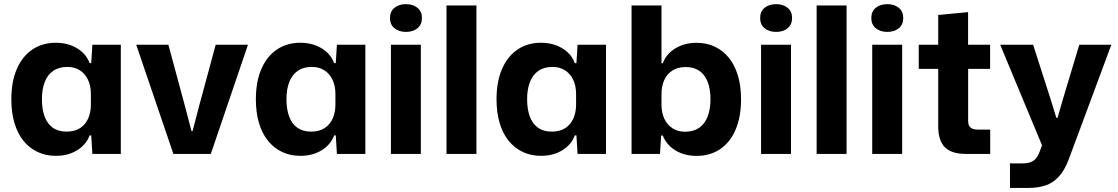

<svg xmlns="http://www.w3.org/2000/svg" viewBox="-20 -756 5491 943"><path d="M254.1 9.4Q205.4 9.4 165.1 -9.4Q124.7 -28.3 95.7 -63.9Q66.7 -99.4 51.2 -151.1Q35.7 -202.7 35.7 -268.3Q35.7 -356.3 63.2 -418.4Q90.7 -480.6 139.7 -513.3Q188.7 -546 254.1 -546Q294.6 -546 328 -533.6Q361.4 -521.1 385.4 -498.7Q409.3 -476.3 420.1 -445.9H428.1L433.7 -536.3H573.4V0H433.7L428.1 -91H420.1Q403.7 -45.9 359.1 -18.2Q314.6 9.4 254.1 9.4ZM307.1 -109.6Q347.1 -109.6 373.6 -127Q400 -144.4 413.2 -174.4Q426.4 -204.4 426.4 -241.9V-295Q426.4 -333.9 412.5 -363.6Q398.6 -393.4 372.5 -410.4Q346.4 -427.3 310.7 -427.3Q269 -427.3 241.3 -408Q213.6 -388.7 199.7 -353.1Q185.9 -317.6 185.9 -268.3Q185.9 -220.3 199 -184.2Q212.1 -148.1 239.1 -128.9Q266.1 -109.6 307.1 -109.6Z M831.6 0 649.1 -536.3H807L889.9 -229.4L920.4 -112.4H925.9L956.4 -229.4L1039.3 -536.3H1197.9L1015.4 0Z M1455.1 9.4Q1406.4 9.4 1366.1 -9.4Q1325.7 -28.3 1296.7 -63.9Q1267.7 -99.4 1252.2 -151.1Q1236.7 -202.7 1236.7 -268.3Q1236.7 -356.3 1264.2 -418.4Q1291.7 -480.6 1340.7 -513.3Q1389.7 -546 1455.1 -546Q1495.6 -546 1529 -533.6Q1562.4 -521.1 1586.4 -498.7Q1610.3 -476.3 1621.1 -445.9H1629.1L1634.7 -536.3H1774.4V0H1634.7L1629.1 -91H1621.1Q1604.7 -45.9 1560.1 -18.2Q1515.6 9.4 1455.1 9.4ZM1508.1 -109.6Q1548.1 -109.6 1574.6 -127Q1601 -144.4 1614.2 -174.4Q1627.4 -204.4 1627.4 -241.9V-295Q1627.4 -333.9 1613.5 -363.6Q1599.6 -393.4 1573.5 -410.4Q1547.4 -427.3 1511.7 -427.3Q1470 -427.3 1442.3 -408Q1414.6 -388.7 1400.7 -353.1Q1386.9 -317.6 1386.9 -268.3Q1386.9 -220.3 1400 -184.2Q1413.1 -148.1 1440.1 -128.9Q1467.1 -109.6 1508.1 -109.6Z M1899.9 0V-536.3H2046.9V0ZM1973.9 -599.3Q1939.5 -599.3 1917.5 -617.2Q1895.4 -635.1 1895.4 -667.4Q1895.4 -700 1917.5 -717.8Q1939.5 -735.6 1973.9 -735.6Q2008.2 -735.6 2030.2 -717.8Q2052.3 -700 2052.3 -667.4Q2052.3 -635.1 2030.2 -617.2Q2008.2 -599.3 1973.9 -599.3Z M2172.9 0V-729H2319.9V0Z M2637.1 9.4Q2588.4 9.4 2548.1 -9.4Q2507.7 -28.3 2478.7 -63.9Q2449.7 -99.4 2434.2 -151.1Q2418.7 -202.7 2418.7 -268.3Q2418.7 -356.3 2446.2 -418.4Q2473.7 -480.6 2522.7 -513.3Q2571.7 -546 2637.1 -546Q2677.6 -546 2711 -533.6Q2744.4 -521.1 2768.4 -498.7Q2792.3 -476.3 2803.1 -445.9H2811.1L2816.7 -536.3H2956.4V0H2816.7L2811.1 -91H2803.1Q2786.7 -45.9 2742.1 -18.2Q2697.6 9.4 2637.1 9.4ZM2690.1 -109.6Q2730.1 -109.6 2756.6 -127Q2783 -144.4 2796.2 -174.4Q2809.4 -204.4 2809.4 -241.9V-295Q2809.4 -333.9 2795.5 -363.6Q2781.6 -393.4 2755.5 -410.4Q2729.4 -427.3 2693.7 -427.3Q2652 -427.3 2624.3 -408Q2596.6 -388.7 2582.7 -353.1Q2568.9 -317.6 2568.9 -268.3Q2568.9 -220.3 2582 -184.2Q2595.1 -148.1 2622.1 -128.9Q2649.1 -109.6 2690.1 -109.6Z M3401.1 9.7Q3361.4 9.7 3327.6 -2.7Q3293.9 -15.1 3270.1 -38.1Q3246.3 -61 3235.1 -90.4H3227.1L3221.6 0H3081.9V-729H3228.9V-445.3H3235.1Q3251.6 -490.4 3296.3 -518.1Q3341 -545.7 3401.1 -545.7Q3450.6 -545.7 3490.6 -526.9Q3530.6 -508 3559.6 -472.4Q3588.6 -436.9 3604.1 -385.2Q3619.6 -333.6 3619.6 -268Q3619.6 -180.7 3592.4 -118.2Q3565.3 -55.7 3516.1 -23Q3466.9 9.7 3401.1 9.7ZM3344.6 -109Q3386.3 -109 3414 -128.3Q3441.7 -147.6 3455.6 -183.6Q3469.4 -219.7 3469.4 -268Q3469.4 -304.4 3462 -333.6Q3454.6 -362.9 3439.7 -383.6Q3424.9 -404.3 3401.8 -415.5Q3378.7 -426.7 3348.1 -426.7Q3308.9 -426.7 3282.1 -409.4Q3255.3 -392.1 3242.1 -362Q3228.9 -331.9 3228.9 -294.4V-241.3Q3228.9 -202.4 3242.8 -172.8Q3256.7 -143.1 3282.8 -126.1Q3308.9 -109 3344.6 -109Z M3717.9 0V-536.3H3864.9V0ZM3791.9 -599.3Q3757.5 -599.3 3735.5 -617.2Q3713.4 -635.1 3713.4 -667.4Q3713.4 -700 3735.5 -717.8Q3757.5 -735.6 3791.9 -735.6Q3826.2 -735.6 3848.2 -717.8Q3870.3 -700 3870.3 -667.4Q3870.3 -635.1 3848.2 -617.2Q3826.2 -599.3 3791.9 -599.3Z M3990.9 0V-729H4137.9V0Z M4263.9 0V-536.3H4410.9V0ZM4337.9 -599.3Q4303.5 -599.3 4281.5 -617.2Q4259.4 -635.1 4259.4 -667.4Q4259.4 -700 4281.5 -717.8Q4303.5 -735.6 4337.9 -735.6Q4372.2 -735.6 4394.2 -717.8Q4416.3 -700 4416.3 -667.4Q4416.3 -635.1 4394.2 -617.2Q4372.2 -599.3 4337.9 -599.3Z M4723.3 0Q4654 0 4621 -32.5Q4588 -65 4588 -136.3V-417.9H4492.4V-536.3H4588V-682.4L4734.7 -696.4V-536.3H4842.9V-417.9H4735V-163.1Q4735 -138.4 4747.1 -129Q4759.3 -119.6 4780.6 -119.6H4843.4V0Z M4940.4 167V46.4H5003.1Q5025.6 46.4 5041.1 40.7Q5056.6 35 5067.4 22.7Q5078.3 10.4 5085.1 -8.6L5110.4 -74V-12.3L4892.4 -536.3H5054.1L5141.7 -263.7L5168.1 -177.4H5174.3L5198.9 -263.7L5280.9 -536.3H5438.4L5229.7 24.9Q5209.1 80.6 5180.3 111.6Q5151.4 142.7 5114.4 154.9Q5077.3 167 5030.9 167Z"/></svg>

Font: Mona Sans ExtraLight
Style: Regular
Weight: 200
Designer: Deni Anggara
Foundry: GitHub
Version: Version 2.000